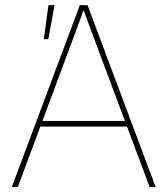

<svg xmlns="http://www.w3.org/2000/svg" viewBox="-20 -748 670 768"><path d="M27.3 0 299.3 -727.5H330.1L602.5 0H578.6L367.7 -563.5Q353 -602.5 338.6 -641.6Q324.2 -680.7 310.1 -719.7H318.8Q304.7 -680.7 290.3 -641.6Q275.9 -602.5 261.2 -563.5L51.3 0ZM134.3 -241.7V-264.2H495.1V-241.7ZM155.3 -591.3 173.8 -727.5H198.2L173.3 -591.3Z"/></svg>

Font: Inter 18pt Thin
Style: Regular
Weight: 250
Designer: Rasmus Andersson
Foundry: rsms
Version: Version 4.001;git-66647c0bb